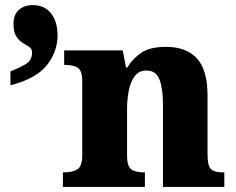

<svg xmlns="http://www.w3.org/2000/svg" viewBox="-20 -734 925 754"><path d="M227 0V-57H231Q265 -57 284 -69Q303 -81 303 -125V-415Q303 -456 286 -467.5Q269 -479 236 -479H232V-536H462L475 -469H480Q501 -504 535 -527Q569 -550 632 -550Q712 -550 753.5 -504.5Q795 -459 795 -358V-128Q795 -82 809 -69.5Q823 -57 857 -57H861V0H620V-322Q620 -386 606.5 -421.5Q593 -457 555 -457Q526 -457 509.5 -435.5Q493 -414 486 -379.5Q479 -345 479 -305V-122Q479 -81 495.5 -69Q512 -57 545 -57H549V0ZM21 -454Q63 -470 84.5 -484.5Q106 -499 106 -528Q106 -542 95 -549.5Q84 -557 69.5 -565.5Q55 -574 44 -591Q33 -608 33 -641Q33 -677 54.5 -695.5Q76 -714 108 -714Q155 -714 180.5 -681.5Q206 -649 206 -595Q206 -531 164 -478Q122 -425 21 -399Z"/></svg>

Font: Noto Serif ExtraBold
Style: Regular
Weight: 800
Designer: Monotype Design Team
Foundry: Monotype Imaging Inc.
Version: Version 2.014